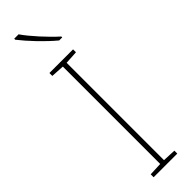

<svg xmlns="http://www.w3.org/2000/svg" viewBox="-323 -941 930 930"><g transform="rotate(-45 141.5 -476.0)"><path d="M88 -952H58V-945C93 -900 153 -836 206 -792H227V-798C182 -838 117 -909 88 -952ZM223 0V-20L155 -23V-690L223 -694V-714H61V-694L129 -690V-23L61 -20V0Z"/></g></svg>

Font: Noto Sans Gujarati UI Thin
Style: Regular
Weight: 100
Designer: Jelle Bosma - Monotype Design Team, Universal Thirst
Foundry: Monotype Imaging Inc.
Version: Version 2.106